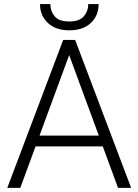

<svg xmlns="http://www.w3.org/2000/svg" viewBox="-20 -903 665 923"><path d="M610.4 0 341.3 -710.9H283.7L15.1 0H77.6L150.9 -199.2H474.1L547.4 0ZM312.5 -638.2 455.1 -251H169.9ZM404.3 -883.3C404.3 -861.3 397.5 -841.8 383.3 -825.2C369.1 -808.1 346.2 -799.8 313.5 -799.8C279.8 -799.8 256.3 -808.1 242.7 -824.7C229 -841.3 222.2 -860.8 222.2 -883.3H172.4C172.4 -846.2 185.1 -815.9 210.4 -792.5C235.4 -769 270 -757.3 313.5 -757.3C356.9 -757.3 391.6 -769 416.5 -792.5C441.4 -815.9 454.1 -846.2 454.1 -883.3Z"/></svg>

Font: Vazirmatn ExtraLight
Style: Regular
Weight: 200
Designer: Saber Rastikerdar
Foundry: Saber Rastikerdar
Version: Version 33.003